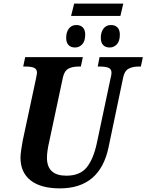

<svg xmlns="http://www.w3.org/2000/svg" viewBox="-20 -1029 808 1059"><path d="M93 -159Q93 -175 97 -203Q101 -231 105 -252L178 -593Q184 -623 184 -628Q184 -648 168 -655Q152 -662 120 -662H108L119 -714H437L426 -662H414Q379 -662 357 -650Q335 -638 327 -602L252 -250Q239 -194 239 -159Q239 -60 346 -60Q421 -60 458 -105.5Q495 -151 514 -239L590 -598Q595 -616 595 -628Q595 -648 578.5 -655Q562 -662 530 -662H519L529 -714H768L757 -662H745Q711 -662 688.5 -649.5Q666 -637 659 -600L579 -218Q532 10 310 10Q205 10 149 -34Q93 -78 93 -159ZM389 -1009H660L644 -941H372ZM345 -820Q345 -852 360 -871.5Q375 -891 401 -891Q424 -891 437 -877.5Q450 -864 450 -838Q450 -802 433.5 -784.5Q417 -767 394 -767Q371 -767 358 -780.5Q345 -794 345 -820ZM536 -820Q536 -852 551 -871.5Q566 -891 592 -891Q615 -891 628 -877.5Q641 -864 641 -838Q641 -802 624.5 -784.5Q608 -767 585 -767Q562 -767 549 -780.5Q536 -794 536 -820Z"/></svg>

Font: Noto Serif Narrow
Style: Bold Italic
Weight: 700
Width: 4
Italic angle: -12°
Designer: Monotype Design Team
Foundry: Monotype Imaging Inc.
Version: Version 1.001